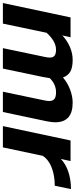

<svg xmlns="http://www.w3.org/2000/svg" viewBox="393 -928 535 1362"><g transform="rotate(90 661.0 -247.5)"><path d="M104 -480H245L232 -422Q270 -457 315 -476Q360 -495 405 -495Q460 -495 489 -478Q518 -461 530 -426Q568 -459 616.5 -477Q665 -495 709 -495Q848 -495 848 -371Q848 -349 841 -312L775 0H631L692 -291Q697 -314 697 -328Q697 -354 682.5 -365.5Q668 -377 635 -377Q579 -377 535 -333Q532 -310 526 -281L467 0H322L384 -296Q389 -319 389 -332Q389 -356 375.5 -366.5Q362 -377 333 -377Q274 -377 213 -310L148 0H2Z M977 -480H1123L1108 -411Q1144 -446 1200 -464.5Q1256 -483 1322 -483L1298 -368Q1228 -368 1171.5 -347Q1115 -326 1086 -283L1026 0H875Z"/></g></svg>

Font: Prompt Semibold
Style: Italic
Weight: 600
Italic angle: -12°
Designer: Katatrad Team
Foundry: CadsonDemak
Version: Version 1.000